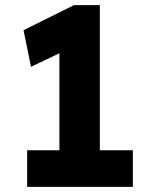

<svg xmlns="http://www.w3.org/2000/svg" viewBox="-20 -730 592 750"><path d="M86 0V-143H212V-522L101 -469L72 -612L269 -710H370V-143H499V0Z"/></svg>

Font: Readex Pro bold
Style: Bold
Weight: 700
Designer: Bonnie Shaver-Troup, Thomas Jockin
Foundry: Lexend
Version: Version 1.200; ttfautohint (v1.8.3)